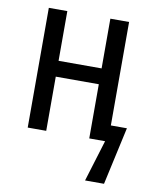

<svg xmlns="http://www.w3.org/2000/svg" viewBox="-82 -599 679 848"><g transform="rotate(10 257.5 -175.5)"><path d="M68 0V-537H151V-314H344V-537H428V-73H500L443 186H358L415 0H344V-243H151V0Z"/></g></svg>

Font: Avrile Sans Condensed
Style: Regular
Weight: 400
Width: 3
Designer: Monotype Design Team
Foundry: Monotype Imaging Inc.
Version: Version 2.001;September 10, 2019;FontCreator 11.5.0.2425 64-